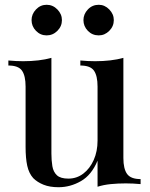

<svg xmlns="http://www.w3.org/2000/svg" viewBox="-20 -769 629 803"><path d="M496 -527V-108Q496 -63 511.5 -41.5Q527 -20 568 -20V1Q537 -2 506 -2Q473 -2 443 1Q413 4 388 12V-97Q363 -37 318.5 -11.5Q274 14 225 14Q188 14 162 3.5Q136 -7 119 -24Q101 -44 94 -75.5Q87 -107 87 -155V-407Q87 -452 72 -473.5Q57 -495 15 -495V-516Q47 -513 77 -513Q110 -513 140 -516.5Q170 -520 195 -527V-127Q195 -98 199 -74Q203 -50 218 -36Q233 -22 266 -22Q301 -22 328.5 -43Q356 -64 372 -100Q388 -136 388 -181V-407Q388 -452 373 -473.5Q358 -495 316 -495V-516Q348 -513 378 -513Q411 -513 441 -516.5Q471 -520 496 -527ZM393 -749Q418 -749 437 -729.5Q456 -710 456 -685Q456 -659 437 -640Q418 -621 393 -621Q366 -621 347.5 -640Q329 -659 329 -685Q329 -710 347.5 -729.5Q366 -749 393 -749ZM175 -749Q201 -749 220 -729.5Q239 -710 239 -685Q239 -659 220 -640Q201 -621 175 -621Q149 -621 130.5 -640Q112 -659 112 -685Q112 -710 130.5 -729.5Q149 -749 175 -749Z"/></svg>

Font: Playfair Display Medium
Style: Regular
Weight: 500
Designer: Claus Eggers Sørensen
Foundry: Claus Eggers Sørensen
Version: Version 1.203